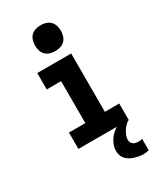

<svg xmlns="http://www.w3.org/2000/svg" viewBox="-240 -846 980 1157"><g transform="rotate(-30 250.0 -268.0)"><path d="M75 0V-114H189V-406H89V-520H325V-114H425V0ZM401 224Q385 224 369.5 221Q354 218 339 213.5Q324 209 310 201Q296 193 285.5 181.5Q275 170 270 155Q265 140 265 124Q265 104 272 84.5Q279 65 290.5 48.5Q302 32 317.5 18.5Q333 5 350 -5.5Q367 -16 386 -23Q405 -30 425 -35V0Q411 7 400 18.5Q389 30 380.5 43Q372 56 366 71Q360 86 360 101Q360 111 364 119.5Q368 128 375.5 133.5Q383 139 392.5 141Q402 143 411 143Q418 143 424.5 142Q431 141 438 139V219Q428 221 419 222.5Q410 224 401 224ZM250 -580Q232 -580 214 -585.5Q196 -591 183.5 -603.5Q171 -616 165.5 -634Q160 -652 160 -670Q160 -688 165.5 -706Q171 -724 183.5 -736.5Q196 -749 214 -754.5Q232 -760 250 -760Q268 -760 286 -754.5Q304 -749 316.5 -736.5Q329 -724 334.5 -706Q340 -688 340 -670Q340 -652 334.5 -634Q329 -616 316.5 -603.5Q304 -591 286 -585.5Q268 -580 250 -580Z"/></g></svg>

Font: Iosevka Curly Slab Heavy
Style: Regular
Weight: 900
Monospace: yes
Designer: Belleve Invis
Foundry: Belleve Invis
Version: Version 22.1.2; ttfautohint (v1.8.4)